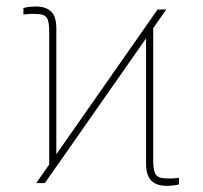

<svg xmlns="http://www.w3.org/2000/svg" viewBox="-20 -576 639 604"><path d="M93.8 0 475.6 -545.9H502.9L121.1 0ZM134.8 -35.2V-478.5Q134.8 -511.2 125.7 -522Q116.7 -532.7 89.8 -532.2Q80.6 -532.7 71.5 -532Q62.5 -531.2 53.7 -530.3V-550.8Q62 -553.2 71.5 -554.2Q81.1 -555.2 90.8 -555.7Q108.4 -555.7 120.8 -551.5Q133.3 -547.4 141.6 -538.8Q149.9 -530.3 153.6 -517.1Q157.2 -503.9 157.2 -485.4V-55.7ZM506.8 8.8Q489.3 8.8 476.6 4.6Q463.9 0.5 455.6 -8.1Q447.3 -16.6 443.4 -30Q439.5 -43.5 439.5 -61.5V-491.2L461.9 -511.7V-68.4Q462.4 -35.6 471.7 -24.9Q481 -14.2 507.8 -14.6Q517.1 -14.2 525.9 -14.9Q534.7 -15.6 543 -16.6V3.9Q535.2 6.3 525.9 7.3Q516.6 8.3 506.8 8.8Z"/></svg>

Font: Inter Tight Thin
Style: Regular
Weight: 250
Designer: Rasmus Andersson
Foundry: rsms
Version: Version 3.004